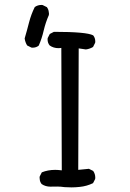

<svg xmlns="http://www.w3.org/2000/svg" viewBox="-20 -790 540 798"><path d="M189.9 -14.2Q192.9 -14.2 199 -14.4Q205.1 -14.6 218.3 -14.6Q231.4 -14.6 248.5 -12.2Q261.7 -11.2 277.6 -11.2Q293.5 -11.2 311.5 -13.2Q340.8 -16.1 366.7 -28.8L375.5 -45.9Q376 -48.8 376 -51.3Q376 -67.4 367.2 -79.6L349.6 -88.4L305.2 -84L307.1 -588.9L336.9 -584.5Q352.5 -586.4 366.7 -594.7L375.5 -612.3Q376 -614.7 376 -617.2Q376 -632.8 367.2 -643.1Q339.8 -657.7 204.1 -657.7L187 -648.9L178.2 -631.8Q177.7 -629.4 177.7 -627Q177.7 -611.3 186.5 -601.1Q202.1 -589.8 223.6 -589.8Q227.1 -589.8 234.9 -590.8L236.8 -82Q219.7 -84 209.5 -84Q179.2 -84 153.8 -73.7L145 -56.6Q144.5 -53.7 144.5 -52.2Q144.5 -50.8 144.8 -48.8Q145 -46.9 145.3 -43.9Q145.5 -41 146.2 -38.3Q147 -35.6 147.9 -33.7Q149.9 -28.8 153.3 -24.9Q168.9 -14.2 189.9 -14.2ZM115.2 -591.8Q130.9 -591.8 141.1 -600.6Q154.3 -630.9 161.6 -663.1Q169.4 -696.3 183.1 -727.5Q183.6 -730 183.6 -733.2Q183.6 -736.3 182.6 -740.7Q181.6 -751 174.8 -760.3L157.2 -769Q154.8 -769.5 152.3 -769.5Q136.7 -769.5 124.5 -760.7Q109.4 -730.5 100.8 -697Q92.3 -663.6 82.5 -630.4Q84.5 -614.7 92.8 -601.1L110.4 -592.3Q112.8 -591.8 115.2 -591.8Z"/></svg>

Font: Bakudai
Style: Light
Weight: 300
Version: Version 1.48